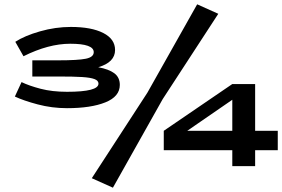

<svg xmlns="http://www.w3.org/2000/svg" viewBox="-20 -759 1309 891"><path d="M536 -365Q536 -311 469 -284Q402 -257 291 -257Q221 -257 155 -274.5Q89 -292 49 -311L80 -378Q115 -361 168.5 -347Q222 -333 291 -333Q437 -333 437 -371Q437 -385 418.5 -392Q400 -399 361.5 -401.5Q323 -404 249 -404H130V-479H249Q342 -479 378.5 -486.5Q415 -494 415 -517Q415 -556 306 -556Q205 -556 89 -498L51 -565Q94 -593 165.5 -613.5Q237 -634 309 -634Q404 -634 459 -606Q514 -578 514 -527Q514 -470 436 -447Q485 -438 510.5 -419Q536 -400 536 -365ZM895 -739 993 -695 735 -299 504 112 406 68 664 -329ZM1269 -62H1164V12H1058V-62H740V-152L1058 -369H1164V-152H1269ZM1058 -152V-296L849 -152Z"/></svg>

Font: BioRhyme Expanded ExtraBold
Style: Regular
Weight: 800
Width: 7
Designer: Aoife Mooney
Foundry: Aoife Mooney Type
Version: Version 1.001